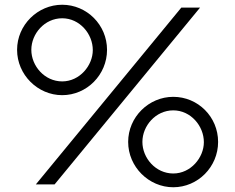

<svg xmlns="http://www.w3.org/2000/svg" viewBox="-20 -777 991 809"><path d="M242 -376C346 -376 431 -462 431 -567C431 -672 346 -757 242 -757C139 -757 52 -672 52 -567C52 -462 139 -376 242 -376ZM210 0 823 -745H744L131 0ZM242 -434C168 -434 112 -499 112 -567C112 -635 168 -700 242 -700C316 -700 371 -634 371 -566C371 -501 316 -434 242 -434ZM710 12C814 12 899 -74 899 -179C899 -285 814 -369 710 -369C607 -369 520 -284 520 -179C520 -74 607 12 710 12ZM710 -46C636 -46 580 -111 580 -179C580 -247 636 -312 710 -312C784 -312 839 -246 839 -178C839 -113 784 -46 710 -46Z"/></svg>

Font: Plus Jakarta Sans Light
Style: Regular
Weight: 300
Designer: Gumpita Rahayu
Foundry: Tokotype
Version: Version 2.071;gftools[0.9.30]